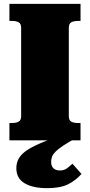

<svg xmlns="http://www.w3.org/2000/svg" viewBox="-20 -730 468 999"><path d="M90 -126V-585Q90 -607 77 -614Q64 -621 44 -621H29V-710H399V-621H384Q364 -621 351 -614Q338 -607 338 -585V-126Q338 -104 351 -97Q364 -90 384 -90H399V0H29V-90H44Q64 -90 77 -97Q90 -104 90 -126ZM342 -43 374 -11Q334 11 308.5 28Q283 45 269.5 58.5Q256 72 251 85Q246 98 246 112Q246 134 258 145.5Q270 157 292 157Q315 157 331 144Q347 131 357 122L404 175Q375 208 335 228.5Q295 249 225 249Q151 249 108 223.5Q65 198 65 145Q65 114 80.5 90Q96 66 129 46Q162 26 215 5Q268 -16 342 -43Z"/></svg>

Font: Roboto Serif 20pt Black
Style: Regular
Weight: 900
Version: Version 1.008